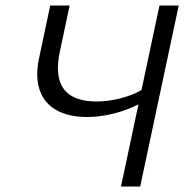

<svg xmlns="http://www.w3.org/2000/svg" viewBox="-20 -678 684 698"><path d="M419.8 0 559.8 -658H629.7L489.7 0ZM297.7 -252.6Q228.9 -252.6 184.8 -277.7Q140.7 -302.7 124.3 -350.5Q107.8 -398.3 121.8 -465.6L162.6 -658H233.1L197.2 -488.5Q184.9 -428.6 195.8 -388.5Q206.6 -348.5 241.3 -328.7Q275.9 -309 331.9 -309Q360.7 -309 393.7 -315.2Q426.6 -321.5 456.6 -332.7Q486.6 -344 505 -358.4L530.8 -329.7Q502.2 -306.1 462.1 -288.6Q422 -271.1 379 -261.9Q336 -252.6 297.7 -252.6Z"/></svg>

Font: Ysabeau
Style: Bold Italic
Weight: 700
Italic angle: -12°
Designer: Christian Thalmann (Catharsis Fonts)
Version: Version 2.002